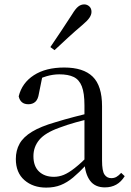

<svg xmlns="http://www.w3.org/2000/svg" viewBox="-20 -838 597 873"><path d="M190 15Q130 15 91 -19Q52 -53 52 -115Q52 -154 69 -184.5Q86 -215 125.5 -239Q165 -263 231 -282Q273 -295 319 -307Q365 -319 405 -328V-303Q365 -293 324 -281.5Q283 -270 249 -257Q185 -234 158.5 -202Q132 -170 132 -128Q132 -82 157.5 -58Q183 -34 225 -34Q248 -34 270 -43Q292 -52 320 -74Q348 -96 386 -134L395 -87H371Q340 -54 312.5 -31Q285 -8 256 3.5Q227 15 190 15ZM457 14Q412 14 389.5 -16.5Q367 -47 364 -100V-103V-359Q364 -415 352 -445.5Q340 -476 315 -488Q290 -500 250 -500Q221 -500 192 -491.5Q163 -483 130 -465L173 -492L157 -413Q153 -386 140.5 -375Q128 -364 109 -364Q73 -364 65 -400Q80 -461 134 -496Q188 -531 272 -531Q359 -531 401.5 -489.5Q444 -448 444 -355V-108Q444 -61 455 -44.5Q466 -28 486 -28Q499 -28 509 -33.5Q519 -39 531 -52L547 -37Q531 -11 508.5 1.5Q486 14 457 14ZM209 -624Q234 -661 258.5 -697.5Q283 -734 308 -773Q323 -798 335.5 -808Q348 -818 363 -818Q376 -818 386 -809Q396 -800 396 -784Q396 -771 386.5 -757Q377 -743 353 -723Q321 -696 290 -667.5Q259 -639 228 -610Z"/></svg>

Font: Noto Serif TC
Style: Regular
Weight: 400
Designer: Ryoko NISHIZUKA  (kana & ideographs); Frank Grießhammer (Latin, Greek & Cyrillic); Wenlong ZHANG  (bopomofo); Sandoll Co
Foundry: Adobe
Version: Version 2.003-H1;hotconv 1.1.1;makeotfexe 2.6.0